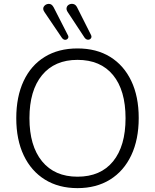

<svg xmlns="http://www.w3.org/2000/svg" viewBox="-20 -963 800 991"><path d="M380 8Q283 8 212 -36Q141 -80 102.5 -161Q64 -242 64 -353Q64 -464 102 -545Q140 -626 211 -669.5Q282 -713 380 -713Q478 -713 548.5 -669.5Q619 -626 657.5 -545.5Q696 -465 696 -354Q696 -243 657.5 -161.5Q619 -80 548 -36Q477 8 380 8ZM380 -51Q499 -51 563.5 -130Q628 -209 628 -353Q628 -497 563.5 -575.5Q499 -654 380 -654Q262 -654 197 -575Q132 -496 132 -353Q132 -210 197 -130.5Q262 -51 380 -51ZM417 -768 330 -900Q321 -913 324 -924Q327 -935 337.5 -940Q348 -945 359.5 -942Q371 -939 378 -925L449 -784Q455 -773 449.5 -765.5Q444 -758 434.5 -758Q425 -758 417 -768ZM300 -767 210 -900Q198 -917 206.5 -929.5Q215 -942 231 -943Q247 -944 257 -925L329 -784Q336 -773 331 -765.5Q326 -758 317 -757.5Q308 -757 300 -767Z"/></svg>

Font: Chiron GoRound TC L
Style: Regular
Weight: 300
Designer: Ryoko NISHIZUKA 西塚涼子 (kana, bopomofo & ideographs); Paul D. Hunt (Latin, Greek & Cyrillic); Sandoll Communications 산돌커뮤니
Foundry: Adobe
Version: Version 1.000;hotconv 1.1.1;makeotfexe 2.6.0